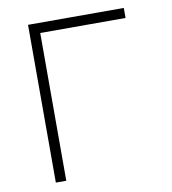

<svg xmlns="http://www.w3.org/2000/svg" viewBox="-79 -762 744 831"><g transform="rotate(-10 293.0 -346.5)"><path d="M99.6 0H145.5V-649.4H520.5V-693.4H99.6Z"/></g></svg>

Font: Cascadia Mono PL ExtraLight
Style: Regular
Weight: 200
Monospace: yes
Designer: Aaron Bell
Foundry: Saja Typeworks
Version: Version 2404.023